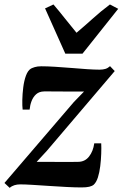

<svg xmlns="http://www.w3.org/2000/svg" viewBox="-36 -850 562 882"><path d="M350 -429.5Q337 -429.5 318 -429.5Q299 -429.5 277.5 -429.5Q256 -429.5 235 -429.8Q214 -430 196 -430Q178 -430 166.5 -430Q144 -429.5 130.2 -417.2Q116.5 -405 109.2 -386.2Q102 -367.5 100 -346.5H68Q66 -363 66.5 -390.8Q67 -418.5 70.8 -448.5Q74.5 -478.5 83.2 -502.5Q92 -526.5 106.5 -535Q112 -538 124 -541.8Q136 -545.5 154 -545.5Q181 -545.5 217.5 -543.2Q254 -541 292.2 -537.8Q330.5 -534.5 364.8 -532.2Q399 -530 421 -530Q437 -530 448.2 -533.5Q459.5 -537 469.5 -546L491 -523.5L179.5 -157.5L132.5 -106.5Q151.5 -106.5 176 -106.5Q200.5 -106.5 226.5 -106.2Q252.5 -106 277.2 -106Q302 -106 322 -106.5Q354 -106.5 373 -130.8Q392 -155 397 -191.5H429Q430 -171 429 -143.2Q428 -115.5 424.5 -86.8Q421 -58 413.8 -35.2Q406.5 -12.5 394.5 -1.5Q387.5 4.5 374.2 7.8Q361 11 338.5 11Q310 11 271 9Q232 7 190.8 4.2Q149.5 1.5 113.8 -0.8Q78 -3 56.5 -3Q42.5 -3 30.2 0.8Q18 4.5 8.5 13L-15.5 -9.5L303 -381ZM264 -603.5 171 -811.5 209.5 -829.5Q235 -800 261.5 -766.2Q288 -732.5 315.5 -699.5Q354 -732 390.8 -765.2Q427.5 -798.5 469 -829.5L507 -809.5L343 -603.5Z"/></svg>

Font: Merriweather 72pt
Style: Bold Italic
Weight: 700
Italic angle: -7.8°
Version: Version 2.101